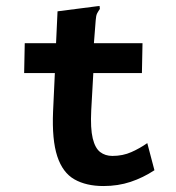

<svg xmlns="http://www.w3.org/2000/svg" viewBox="-20 -613 590 644"><path d="M327 11Q269 11 229.5 -11.5Q190 -34 172 -89Q154 -144 158 -239L164 -368H61L63 -468H168L173 -575L305 -592L314 -593L315 -583Q310 -576 306 -568.5Q302 -561 301 -545L295 -468H458L456 -368H293L286 -243Q283 -182 291 -149Q299 -116 316 -103Q333 -90 357 -90Q392 -90 421 -103Q450 -116 474 -133L498 -42Q460 -17 418 -3Q376 11 327 11Z"/></svg>

Font: Inconsolata SemiExpanded ExtraBold
Style: Regular
Weight: 800
Width: 6
Monospace: yes
Designer: Raph Levien, Cyreal, Brenton Simpson
Foundry: Raph Levien, Cyreal, Google
Version: Version 3.001; ttfautohint (v1.8.2.53-6de2)